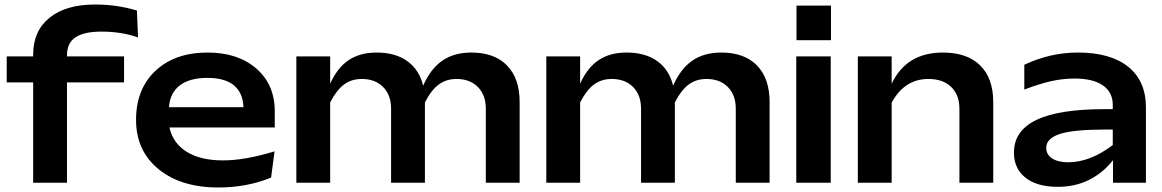

<svg xmlns="http://www.w3.org/2000/svg" viewBox="-20 -810 5149 851"><path d="M9.8 -444.8V-560.1H127V-567.9Q127 -672.9 199.5 -731.4Q272 -790 401.9 -790Q499 -790 586.9 -763.2L591.8 -644Q519.5 -669.9 430.2 -669.9Q353 -669.9 314.9 -644.8Q276.9 -619.6 276.9 -564.9V-560.1H529.8V-444.8H276.9V0H127V-444.8Z M899.9 -577.1Q1034.7 -577.1 1116.2 -506.1Q1197.8 -435.1 1197.8 -316.9V-245.1H731Q746.1 -175.8 807.1 -137.5Q868.2 -99.1 967.8 -99.1Q1066.4 -99.1 1196.8 -139.2L1181.6 -22.9Q1074.7 21 947.8 21Q781.7 21 682.4 -60.5Q583 -142.1 583 -278.8Q583 -415.5 669.2 -496.3Q755.4 -577.1 899.9 -577.1ZM1059.1 -335Q1053.2 -464.8 898.9 -464.8Q820.8 -464.8 777.1 -431.6Q733.4 -398.4 729 -335Z M1293.5 0V-560.1H1443.4V-439Q1475.6 -510.3 1525.6 -543.7Q1575.7 -577.1 1649.4 -577.1Q1732.4 -577.1 1785.4 -539.1Q1838.4 -501 1855.5 -430.2Q1888.7 -505.4 1940.7 -541.3Q1992.7 -577.1 2069.3 -577.1Q2171.4 -577.1 2227.3 -519.8Q2283.2 -462.4 2283.2 -357.9V0H2133.3V-328.1Q2133.3 -388.7 2098.1 -424.3Q2063 -460 2003.4 -460Q1958 -460 1924.8 -435.5Q1891.6 -411.1 1863.3 -356V0H1713.4V-328.1Q1713.4 -388.7 1678.2 -424.3Q1643.1 -460 1583.5 -460Q1538.1 -460 1504.9 -435.5Q1471.7 -411.1 1443.4 -356V0Z M2401.4 0V-560.1H2551.3V-439Q2583.5 -510.3 2633.5 -543.7Q2683.6 -577.1 2757.3 -577.1Q2840.3 -577.1 2893.3 -539.1Q2946.3 -501 2963.4 -430.2Q2996.6 -505.4 3048.6 -541.3Q3100.6 -577.1 3177.2 -577.1Q3279.3 -577.1 3335.2 -519.8Q3391.1 -462.4 3391.1 -357.9V0H3241.2V-328.1Q3241.2 -388.7 3206.1 -424.3Q3170.9 -460 3111.3 -460Q3065.9 -460 3032.7 -435.5Q2999.5 -411.1 2971.2 -356V0H2821.3V-328.1Q2821.3 -388.7 2786.1 -424.3Q2751 -460 2691.4 -460Q2646 -460 2612.8 -435.5Q2579.6 -411.1 2551.3 -356V0Z M3509.3 -560.1H3662.1V0H3509.3ZM3510.3 -785.2H3663.1V-631.8H3510.3Z M3782.2 0V-560.1H3932.1V-439Q3997.6 -577.1 4159.2 -577.1Q4266.6 -577.1 4324.5 -520Q4382.3 -462.9 4382.3 -357.9V0H4232.4V-328.1Q4232.4 -389.6 4195.8 -424.8Q4159.2 -460 4095.2 -460Q3988.8 -460 3932.1 -355V0Z M4474.1 -133.8Q4474.1 -230.5 4573.5 -278.3Q4672.9 -326.2 4875 -326.2H4912.1V-345.2Q4912.1 -401.4 4868.2 -431.6Q4824.2 -461.9 4743.2 -461.9Q4691.9 -461.9 4640.9 -450.7Q4589.8 -439.5 4520 -413.1V-522.9Q4634.3 -577.1 4757.8 -577.1Q4902.3 -577.1 4980.7 -513.9Q5059.1 -450.7 5059.1 -334V0H4913.1V-100.1Q4870.1 -44.9 4808.3 -13.4Q4746.6 18.1 4668 18.1Q4576.7 18.1 4525.4 -22.2Q4474.1 -62.5 4474.1 -133.8ZM4617.2 -154.8Q4617.2 -125 4643.3 -107.9Q4669.4 -90.8 4714.8 -90.8Q4811.5 -90.8 4912.1 -167V-235.8H4878.9Q4737.3 -235.8 4677.2 -216.1Q4617.2 -196.3 4617.2 -154.8Z"/></svg>

Font: Mattone
Style: Regular
Weight: 400
Width: 6
Designer: Nunzio Mazzaferro
Foundry: Collletttivo
Version: Version 2.000;Glyphs 3.2 (3217)